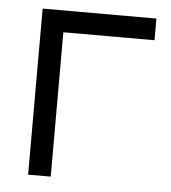

<svg xmlns="http://www.w3.org/2000/svg" viewBox="-44 -581 554 622"><g transform="rotate(5 232.5 -270.0)"><path d="M143.5 0H70V-540H440V-469.5H143.5Z"/></g></svg>

Font: CCSD_manrope
Style: Regular
Weight: 400
Designer: Mikhail Sharanda
Foundry: Mikhail Sharanda
Version: Version 4.503